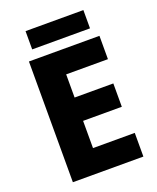

<svg xmlns="http://www.w3.org/2000/svg" viewBox="-159 -973 873 1067"><g transform="rotate(-20 277.5 -439.5)"><path d="M466 -879H124V-771H466ZM501 0V-140H254V-301H483V-439H254V-576H501V-714H84V0Z"/></g></svg>

Font: Noto Sans Gurmukhi ExtraBold
Style: Regular
Weight: 800
Designer: Jelle Bosma - Monotype Design Team
Foundry: Monotype Imaging Inc.
Version: Version 2.004